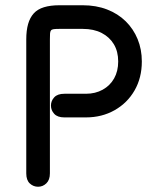

<svg xmlns="http://www.w3.org/2000/svg" viewBox="-20 -700 595 731"><path d="M225 -343Q199 -343 186.5 -329.5Q174 -316 174 -298Q174 -280 186.5 -266.5Q199 -253 225 -253Q254 -253 269.5 -253Q285 -253 307 -253Q368 -253 416.5 -280.5Q465 -308 492.5 -356Q520 -404 520 -466Q520 -512 504 -551Q488 -590 458.5 -619Q429 -648 387.5 -664Q346 -680 295 -680Q281 -680 265.5 -680Q250 -680 235 -680Q220 -680 206 -680Q172 -680 147.5 -672.5Q123 -665 108.5 -649Q94 -633 87 -608.5Q80 -584 80 -550Q80 -493 80 -441Q80 -389 80 -342Q80 -295 80 -253.5Q80 -212 80 -178Q80 -157 80 -135Q80 -113 80 -89Q80 -65 80 -40Q80 -14 93.5 -1.5Q107 11 125 11Q143 11 156.5 -2Q170 -15 170 -40Q170 -65 170 -87Q170 -109 170 -131Q170 -153 170 -178Q170 -229 170 -279.5Q170 -330 170 -377.5Q170 -425 170 -468.5Q170 -512 170 -550Q170 -564 170.5 -572Q171 -580 174 -584Q177 -588 184.5 -589Q192 -590 206 -590Q231 -590 250.5 -590Q270 -590 295 -590Q337 -590 367 -574.5Q397 -559 413.5 -531.5Q430 -504 430 -466Q430 -429 414.5 -401.5Q399 -374 371 -358.5Q343 -343 307 -343Q287 -343 270 -343Q253 -343 225 -343Z"/></svg>

Font: Tilt Neon
Style: Regular
Weight: 400
Designer: Andy Clymer
Foundry: Andy Clymer
Version: Version 1.000